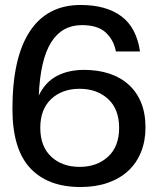

<svg xmlns="http://www.w3.org/2000/svg" viewBox="-20 -742 635 772"><path d="M304 10Q172 10 101 -66.5Q30 -143 30 -304Q30 -510 100 -616Q170 -722 304 -722Q407 -722 468 -676.5Q529 -631 543 -535H446Q438 -580 406 -610.5Q374 -641 309 -641Q229 -641 185.5 -571.5Q142 -502 136 -358Q162 -412 208.5 -436.5Q255 -461 318 -461Q374 -461 419.5 -446Q465 -431 497.5 -401.5Q530 -372 547.5 -329Q565 -286 565 -230Q565 -175 547 -130.5Q529 -86 495.5 -55Q462 -24 413.5 -7Q365 10 304 10ZM300 -71Q370 -71 414.5 -112Q459 -153 459 -228Q459 -303 414.5 -344Q370 -385 300 -385Q230 -385 186 -344Q142 -303 142 -228Q142 -153 186 -112Q230 -71 300 -71Z"/></svg>

Font: Firefly Display Medium
Style: Regular
Weight: 500
Designer: Colophon Foundry, Jonny Pinhorn
Foundry: Colophon Foundry
Version: Version 1.200; ttfautohint (v1.8.3)